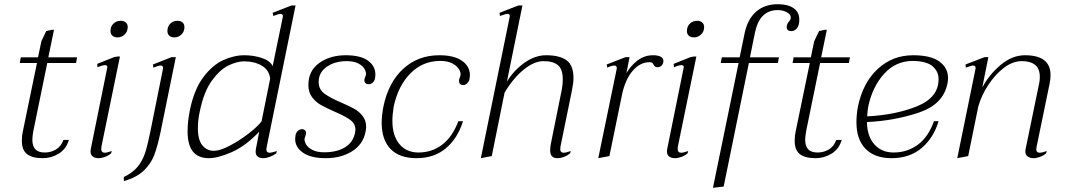

<svg xmlns="http://www.w3.org/2000/svg" viewBox="-20 -743 5075 914"><path d="M139 -121Q134 -93 134 -78Q134 -47 148.5 -32Q163 -17 193 -17Q222 -17 246.5 -31.5Q271 -46 282 -77H308Q295 -33 259.5 -11.5Q224 10 184 10Q133 10 108.5 -9.5Q84 -29 84 -73Q84 -98 89 -119L156 -443H74L79 -470H161L177 -547L200 -595L226 -601H237L210 -470H347L342 -443H205Z M506 -595Q506 -617 520 -630.5Q534 -644 555 -644Q570 -644 579 -636Q588 -628 588 -614Q588 -593 573.5 -579Q559 -565 540 -565Q524 -565 515 -573Q506 -581 506 -595ZM411 -22Q411 -29 412 -33L490 -418L491 -424Q491 -433 479 -433Q469 -433 444 -423L443 -439L523 -471L539 -474H551L463 -46Q462 -41 462 -34Q462 -16 479 -16Q490 -16 512 -24L509 -13Q496 -2 479.5 4Q463 10 449 10Q432 10 421.5 2Q411 -6 411 -22Z M777 -595Q777 -617 790.5 -630.5Q804 -644 825 -644Q840 -644 849 -636Q858 -628 858 -614Q858 -593 844 -579Q830 -565 810 -565Q795 -565 786 -573Q777 -581 777 -595ZM569 100Q611 80 634.5 51.5Q658 23 670 -13Q682 -49 695 -113L756 -416V-420Q756 -431 745 -431Q735 -431 710 -421L708 -436L797 -471H817L744 -113Q730 -47 714.5 -5.5Q699 36 664.5 69Q630 102 570 119Z M873 -117Q873 -167 884 -219Q904 -317 947.5 -375Q991 -433 1042.5 -456.5Q1094 -480 1143 -480Q1187 -480 1226.5 -467Q1266 -454 1278 -428L1326 -661L1327 -666Q1327 -677 1314 -677Q1308 -677 1281 -667L1278 -682L1368 -717H1387L1250 -46Q1248 -36 1248 -32Q1248 -16 1263 -16Q1274 -16 1298 -24L1295 -13Q1282 -3 1264.5 3.5Q1247 10 1234 10Q1217 10 1207 2.5Q1197 -5 1197 -21Q1197 -29 1198 -33L1214 -116Q1148 -47 1082.5 -18.5Q1017 10 974 10Q873 10 873 -117ZM1225 -165 1266 -368Q1262 -409 1227 -430Q1192 -451 1141 -451Q1109 -451 1068 -431.5Q1027 -412 988.5 -359Q950 -306 931 -212Q922 -172 922 -133Q922 -77 943.5 -51Q965 -25 998 -25Q1027 -25 1073 -49Q1119 -73 1162.5 -106.5Q1206 -140 1225 -165Z M1385 -82Q1385 -88 1387 -100Q1389 -111 1397.5 -119.5Q1406 -128 1417 -128Q1428 -128 1433.5 -121Q1439 -114 1436 -103Q1435 -99 1433 -93.5Q1431 -88 1430 -84Q1428 -72 1436.5 -56.5Q1445 -41 1467 -29.5Q1489 -18 1523 -18Q1585 -18 1623.5 -42.5Q1662 -67 1670 -111Q1672 -121 1672 -125Q1672 -154 1647.5 -172Q1623 -190 1574 -211Q1533 -229 1508 -243Q1483 -257 1465.5 -280.5Q1448 -304 1448 -338Q1448 -406 1499.5 -443Q1551 -480 1626 -480Q1696 -480 1731.5 -454.5Q1767 -429 1767 -388Q1767 -381 1765 -369Q1763 -358 1754.5 -350Q1746 -342 1735 -342Q1724 -342 1718.5 -349Q1713 -356 1715 -367Q1716 -371 1718.5 -376.5Q1721 -382 1722 -386Q1724 -398 1716 -413.5Q1708 -429 1686.5 -440.5Q1665 -452 1630 -452Q1574 -452 1535.5 -425Q1497 -398 1497 -353Q1497 -318 1523.5 -298Q1550 -278 1604 -255Q1643 -238 1666.5 -225Q1690 -212 1706.5 -190.5Q1723 -169 1723 -139Q1723 -129 1720 -115Q1708 -55 1655.5 -22.5Q1603 10 1531 10Q1460 10 1422.5 -16Q1385 -42 1385 -82Z M1797 -159Q1797 -192 1805 -235Q1829 -351 1899.5 -415.5Q1970 -480 2071 -480Q2142 -480 2179.5 -453.5Q2217 -427 2217 -385Q2217 -380 2215 -366Q2213 -356 2204.5 -347Q2196 -338 2185 -338Q2165 -338 2165 -359Q2165 -364 2168 -371.5Q2171 -379 2172 -384Q2175 -396 2165.5 -412.5Q2156 -429 2133.5 -441Q2111 -453 2076 -453Q1992 -453 1933.5 -393.5Q1875 -334 1854 -235Q1848 -199 1848 -167Q1848 -97 1881.5 -57Q1915 -17 1972 -17Q2035 -17 2084 -53.5Q2133 -90 2162 -166H2184Q2159 -85 2103 -37.5Q2047 10 1962 10Q1882 10 1839.5 -33.5Q1797 -77 1797 -159Z M2648 -45Q2647 -40 2647 -33Q2647 -16 2663 -16Q2675 -16 2697 -24L2694 -13Q2665 10 2633 10Q2599 10 2599 -27Q2599 -47 2605 -72L2651 -300Q2659 -335 2659 -366Q2659 -413 2636.5 -432.5Q2614 -452 2567 -452Q2523 -452 2473 -411.5Q2423 -371 2382 -302L2321 0L2269 10L2406 -661L2407 -666Q2407 -677 2395 -677Q2389 -677 2377 -672.5Q2365 -668 2360 -667L2358 -682L2448 -717H2467L2393 -354Q2424 -406 2475 -443Q2526 -480 2580 -480Q2644 -480 2677 -456Q2710 -432 2710 -372Q2710 -347 2702 -309Z M3138 -453Q3138 -440 3130 -431.5Q3122 -423 3110 -423Q3102 -423 3098.5 -426Q3095 -429 3092 -434Q3089 -441 3085 -444Q3081 -447 3072 -447Q3027 -447 2991.5 -405.5Q2956 -364 2941 -292L2881 0L2828 10L2916 -416V-420Q2916 -431 2904 -431Q2898 -431 2888 -428Q2878 -425 2871 -421L2868 -436L2958 -471H2977L2962 -395Q2983 -431 3015.5 -455.5Q3048 -480 3089 -480Q3111 -480 3124.5 -473.5Q3138 -467 3138 -453Z M3250 -595Q3250 -617 3264 -630.5Q3278 -644 3299 -644Q3314 -644 3323 -636Q3332 -628 3332 -614Q3332 -593 3317.5 -579Q3303 -565 3284 -565Q3268 -565 3259 -573Q3250 -581 3250 -595ZM3155 -22Q3155 -29 3156 -33L3234 -418L3235 -424Q3235 -433 3223 -433Q3213 -433 3188 -423L3187 -439L3267 -471L3283 -474H3295L3207 -46Q3206 -41 3206 -34Q3206 -16 3223 -16Q3234 -16 3256 -24L3253 -13Q3240 -2 3223.5 4Q3207 10 3193 10Q3176 10 3165.5 2Q3155 -6 3155 -22Z M3785 -650Q3785 -622 3774 -608.5Q3763 -595 3748 -595Q3725 -595 3725 -614Q3725 -627 3734 -638Q3743 -649 3744 -654Q3747 -673 3727 -684Q3707 -695 3683 -695Q3596 -695 3574 -588L3550 -470H3688L3683 -443H3545L3425 145L3374 151L3496 -443H3411L3416 -470H3501L3525 -586Q3539 -652 3579.5 -687.5Q3620 -723 3683 -723Q3731 -723 3758 -704Q3785 -685 3785 -650Z M3818 -121Q3813 -93 3813 -78Q3813 -47 3827.5 -32Q3842 -17 3872 -17Q3901 -17 3925.5 -31.5Q3950 -46 3961 -77H3987Q3974 -33 3938.5 -11.5Q3903 10 3863 10Q3812 10 3787.5 -9.5Q3763 -29 3763 -73Q3763 -98 3768 -119L3835 -443H3753L3758 -470H3840L3856 -547L3879 -595L3905 -601H3916L3889 -470H4026L4021 -443H3884Z M4107 -162Q4108 -94 4142.5 -55.5Q4177 -17 4234 -17Q4298 -17 4348.5 -53.5Q4399 -90 4426 -166H4448Q4424 -86 4367 -38Q4310 10 4224 10Q4144 10 4100.5 -34.5Q4057 -79 4057 -161Q4057 -197 4064 -235Q4088 -350 4158.5 -415Q4229 -480 4327 -480Q4411 -480 4452 -450Q4493 -420 4493 -371Q4493 -358 4490 -344Q4470 -246 4354 -207Q4238 -168 4107 -162ZM4448 -366Q4448 -403 4419.5 -427.5Q4391 -452 4326 -453Q4244 -453 4188.5 -391.5Q4133 -330 4113 -235Q4110 -219 4108 -189Q4245 -196 4346.5 -237.5Q4448 -279 4448 -366Z M4915 -46 4913 -33Q4913 -16 4930 -16Q4941 -16 4963 -24L4960 -13Q4947 -2 4930.5 4Q4914 10 4900 10Q4884 10 4872.5 2Q4861 -6 4861 -22Q4861 -29 4862 -32L4926 -342Q4930 -359 4930 -377Q4930 -452 4844 -452Q4800 -452 4757.5 -419Q4715 -386 4683 -336Q4651 -286 4637 -236L4589 0L4537 10L4624 -416V-420Q4624 -431 4613 -431Q4603 -431 4578 -421L4576 -436L4667 -471H4685L4656 -326Q4688 -387 4743 -433.5Q4798 -480 4859 -480Q4981 -480 4981 -386Q4981 -366 4977 -347Z"/></svg>

Font: Taviraj ExtraLight
Style: Italic
Weight: 275
Italic angle: -12°
Designer: Katatrad Team
Foundry: CadsonDemak
Version: Version 1.001